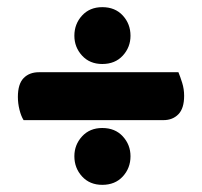

<svg xmlns="http://www.w3.org/2000/svg" viewBox="-20 -558 565 537"><path d="M188 -458Q188 -491 209.5 -514.5Q231 -538 266 -538Q302 -538 323.5 -514.5Q345 -491 345 -458Q345 -426 323.5 -402.5Q302 -379 266 -379Q231 -379 209.5 -402.5Q188 -426 188 -458ZM188 -121Q188 -153 209.5 -176.5Q231 -200 266 -200Q302 -200 323.5 -176.5Q345 -153 345 -121Q345 -88 323.5 -64.5Q302 -41 266 -41Q231 -41 209.5 -64.5Q188 -88 188 -121ZM46 -222Q39 -233 34.5 -251Q30 -269 30 -287Q30 -323 46 -339.5Q62 -356 89 -356H479Q484 -344 489.5 -326.5Q495 -309 495 -290Q495 -255 479 -238.5Q463 -222 437 -222Z"/></svg>

Font: Baloo Bhaijaan
Style: Regular
Weight: 400
Designer: Devika Bhansali and Ek Type
Foundry: Ek Type
Version: Version 1.443;PS 1.000;hotconv 16.6.51;makeotf.lib2.5.65220;